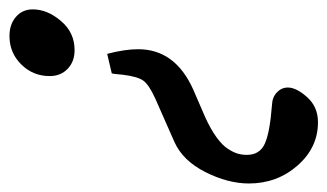

<svg xmlns="http://www.w3.org/2000/svg" viewBox="-184 -536 725 426"><g transform="rotate(90 179.0 -322.5)"><path d="M85 -197.3Q74.7 -236.3 74.7 -266.1Q74.7 -348.1 164.1 -388.2L225.1 -414.6Q252 -426.8 269.8 -439.7Q287.6 -452.6 295.7 -465.1Q303.7 -477.5 306.4 -487.1Q309.1 -496.6 309.1 -507.3Q309.1 -535.2 285.2 -546.6Q261.2 -558.1 198.2 -563Q181.6 -563.5 170.7 -573.7Q159.7 -584 159.7 -598.1Q159.7 -617.2 181.2 -641.1Q202.6 -665 236.8 -665Q293 -665 332.8 -619.6Q372.6 -574.2 372.6 -511.7Q372.6 -465.3 347.2 -415Q321.8 -364.7 279.8 -346.2L184.6 -304.2Q153.3 -290 144.3 -277.3Q135.3 -264.6 131.3 -231.9Q130.9 -227.5 130.1 -219.5Q129.4 -211.4 128.4 -207.5ZM45.4 19.5Q19.5 19.5 2.9 5.1Q-13.7 -9.3 -13.7 -32.2Q-13.7 -64.5 12 -94.7Q37.6 -125 76.7 -125Q102.1 -125 118.2 -109.6Q134.3 -94.2 134.3 -69.8Q134.3 -32.7 108.4 -6.6Q82.5 19.5 45.4 19.5Z"/></g></svg>

Font: Elstob 10pt SemiBold
Style: Italic
Weight: 600
Italic angle: -20°
Designer: Peter S. Baker
Version: Version 1.015